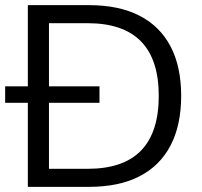

<svg xmlns="http://www.w3.org/2000/svg" viewBox="-21 -725 783 745"><path d="M87 0V-705H325Q440 -705 519.5 -664.5Q599 -624 640.5 -545.5Q682 -467 682 -353Q682 -239 640.5 -160Q599 -81 519.5 -40.5Q440 0 325 0ZM169 -70H319Q458 -70 526.5 -141Q595 -212 595 -353Q595 -494 526 -564.5Q457 -635 319 -635H169ZM-1 -326V-390H365V-326Z"/></svg>

Font: NunitoSans1
Style: Book
Weight: 400
Designer: Vernon Adams
Foundry: Vernon Adams
Version: Version 3.101;gftools[0.9.27]